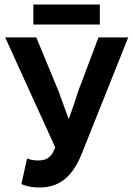

<svg xmlns="http://www.w3.org/2000/svg" viewBox="-20 -820 589 852"><path d="M225 -166 215 -144C201 -118 181 -108 150 -108C128 -108 114 -111 100 -117L75 -3C99 7 122 12 156 12C250 12 305 -44 342 -136L549 -654H417L327 -415C314 -374 300 -332 285 -291L240 -415L141 -654H3ZM423 -711V-800H128V-711Z"/></svg>

Font: Source Sans Pro SemBd
Style: Regular
Weight: 700
Designer: Paul D. Hunt
Foundry: Adobe Systems Incorporated
Version: Version 2.020;PS 2.0;hotconv 1.0.86;makeotf.lib2.5.63406